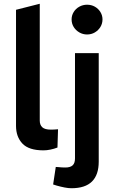

<svg xmlns="http://www.w3.org/2000/svg" viewBox="-20 -790 614 1019"><path d="M211 8Q133 8 99 -28Q65 -64 65 -122V-738L191 -770V-150Q191 -127 204.5 -114.5Q218 -102 250 -102Q258 -102 268 -102.5Q278 -103 288 -104L285 -7Q267 0 247.5 4Q228 8 211 8ZM359 209Q343 209 322.5 205Q302 201 281 195L262 189L276 96L291 97Q299 98 309 98.5Q319 99 327 99Q353 99 365.5 87.5Q378 76 378 51V-508H504V68Q504 138 468 173.5Q432 209 359 209ZM442 -607Q420 -607 401 -618Q382 -629 371 -647Q360 -665 360 -687Q360 -708 371 -726Q382 -744 401 -754.5Q420 -765 442 -765Q465 -765 483.5 -754.5Q502 -744 513 -726Q524 -708 524 -687Q524 -665 513 -647Q502 -629 483.5 -618Q465 -607 442 -607Z"/></svg>

Font: REM Medium
Style: Regular
Weight: 500
Designer: Octavio Pardo
Foundry: Ashler Design
Version: Version 1.005;gftools[0.9.28]